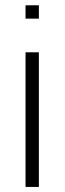

<svg xmlns="http://www.w3.org/2000/svg" viewBox="-20 -533 248 738"><path d="M78.1 185.5V-332H129.4V185.5ZM78.1 -461.4V-512.7H129.4V-461.4Z"/></svg>

Font: Sansation Light
Style: Light
Weight: 300
Designer: Bernd Montag
Version: Version 1.301